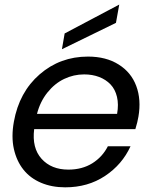

<svg xmlns="http://www.w3.org/2000/svg" viewBox="-20 -802 660 831"><path d="M344.2 -480Q298.8 -480 257.8 -460.4Q216.8 -440.9 185.3 -401.6Q153.8 -362.3 140.1 -309.1H486.8Q494.1 -350.1 486.3 -382.8Q478.5 -415.5 458.5 -436.5Q438.5 -457.5 409.2 -468.8Q379.9 -480 344.2 -480ZM544.9 -168.9Q508.8 -89.8 434.6 -40.5Q360.4 8.8 262.2 8.8Q204.1 8.8 157.5 -11Q110.8 -30.8 81.3 -67.9Q51.8 -105 40 -157.5Q28.3 -210 40 -274.9Q63 -403.3 151.6 -480.2Q240.2 -557.1 360.8 -557.1Q439 -557.1 493.4 -522.9Q547.9 -488.8 569.8 -429.7Q591.8 -370.6 579.1 -296.9Q575.7 -275.4 565.9 -243.2H127.9Q117.7 -161.6 159.9 -114.7Q202.1 -67.9 275.9 -67.9Q335.4 -67.9 379.4 -95.2Q423.3 -122.6 446.8 -168.9ZM259.8 -657.2 496.1 -782.2 481.9 -703.1 248 -588.9Z"/></svg>

Font: Poppins
Style: Italic
Weight: 400
Italic angle: -10°
Designer: Ninad Kale (Devanagari), Jonny Pinhorn (Latin)
Foundry: Indian Type Foundry
Version: Version 3.200;PS 1.000;hotconv 16.6.54;makeotf.lib2.5.65590